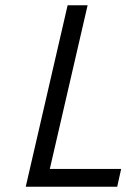

<svg xmlns="http://www.w3.org/2000/svg" viewBox="-20 -712 482 732"><path d="M426.8 0H78.1L237.8 -691.9H314L169.9 -67.9H441.9Z"/></svg>

Font: TitilliumWeb-Italic
Style: Italic
Weight: 400
Italic angle: -13°
Version: Version 1.001;PS 57.000;hotconv 1.0.70;makeotf.lib2.5.55311